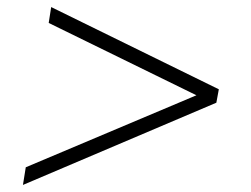

<svg xmlns="http://www.w3.org/2000/svg" viewBox="-20 -558 711 544"><path d="M45 -34 53 -84 553 -295 551 -281 118 -493 125 -538 600 -305 593 -267Z"/></svg>

Font: Nunito Sans 10pt SemiExpanded ExtraLight
Style: Italic
Weight: 250
Width: 6
Italic angle: -9°
Designer: Vernon Adams
Foundry: Vernon Adams
Version: Version 3.101;gftools[0.9.27]